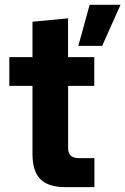

<svg xmlns="http://www.w3.org/2000/svg" viewBox="-20 -772 517 792"><path d="M114 -136.3V-417.9H18.4V-536.3H114V-682.4L260.7 -696.4V-536.3H368.9V-417.9H261V-163.1Q261 -139.1 272.4 -129.4Q283.9 -119.6 306.6 -119.6H369.4V0H249.3Q179.4 0 146.7 -32.8Q114 -65.6 114 -136.3ZM349.7 -752.1H477.1L401.4 -582.7H303.1Z"/></svg>

Font: Mona Sans VF XLt
Style: Regular
Weight: 200
Designer: Deni Anggara
Foundry: GitHub
Version: Version 2.000;Glyphs 3.2.3 (3260)